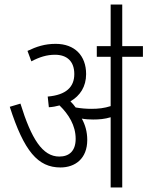

<svg xmlns="http://www.w3.org/2000/svg" viewBox="-20 -825 649 845"><path d="M364 -209C364 -245 355 -276 340 -303C356 -300 374 -299 390 -299C416 -299 441 -301 467 -309V0H518V-575H609V-622H518V-805H467V-622H406V-575H467V-358C439 -349 413 -346 382 -346C359 -346 336 -348 313 -352C306 -362 298 -371 290 -379C333 -404 359 -444 359 -499C359 -580 309 -632 225 -632C177 -632 141 -620 101 -601L118 -555C154 -574 186 -584 222 -584C276 -584 307 -554 307 -499C307 -442 271 -407 190 -400L195 -353C212 -354 227 -357 242 -361C282 -322 313 -273 313 -214C313 -160 284 -136 241 -136C167 -136 118 -214 70 -369L23 -355C86 -159 147 -88 246 -88C311 -88 364 -127 364 -209Z"/></svg>

Font: Noto Sans Devanagari Condensed Light
Style: Regular
Weight: 300
Width: 3
Designer: Jelle Bosma - Monotype Design Team
Foundry: Monotype Imaging Inc.
Version: Version 2.004